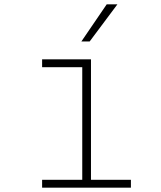

<svg xmlns="http://www.w3.org/2000/svg" viewBox="-20 -860 740 880"><path d="M173 -588H397V-36H580V0H173V-36H357V-552H173ZM353 -670 469 -840H518L391 -670Z"/></svg>

Font: Martian Mono SemiExpanded Thin
Style: Regular
Weight: 250
Monospace: yes
Version: Version 0.930